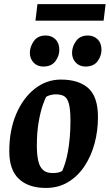

<svg xmlns="http://www.w3.org/2000/svg" viewBox="-20 -898 531 929"><path d="M202.1 11.4Q118.2 11.4 71.6 -32.1Q24.9 -75.6 24.9 -166.2Q24.9 -267 58 -345.3Q91.1 -423.5 147.9 -468.3Q204.6 -513 274.6 -513Q361.2 -513 407.6 -471.1Q454 -429.3 454 -331.3Q454 -264.5 437.4 -203Q420.7 -141.6 388.3 -93.2Q356 -44.8 309.1 -16.7Q262.2 11.4 202.1 11.4ZM234 -60.7Q251 -60.7 262 -63.2Q272.9 -65.7 281 -71Q288.6 -87.4 295.7 -110.3Q302.9 -133.2 308.4 -163.3Q314 -193.5 317.4 -231.1Q320.9 -268.7 320.9 -313.8Q320.9 -371.2 312.6 -398.5Q304.3 -425.9 288.6 -433.7Q272.8 -441.5 249.1 -441.5Q236.6 -441.5 222.5 -437.7Q208.4 -433.8 203.7 -429.3Q198.8 -422.9 187.6 -391.4Q176.3 -359.8 167.3 -309.1Q158.3 -258.4 158.3 -192.9Q158.3 -149.4 165.1 -119.8Q171.9 -90.2 188.3 -75.5Q204.7 -60.7 234 -60.7ZM393.7 -576Q364.7 -576 346.6 -595.2Q328.6 -614.5 328.6 -642.3Q328.6 -672.2 347.9 -699.2Q367.2 -726.2 405.1 -726.2Q433.5 -726.2 452.3 -707.7Q471 -689.2 471 -656.6Q471 -627.2 452 -601.6Q433 -576 393.7 -576ZM189.5 -576Q160.5 -576 142.5 -595.2Q124.5 -614.5 124.5 -642.3Q124.5 -672.2 143.8 -699.2Q163 -726.2 200.8 -726.2Q229.9 -726.2 248.4 -707.7Q267 -689.2 267 -656.6Q267 -627.2 247.9 -601.6Q228.7 -576 189.5 -576ZM151.5 -798 161.2 -877.9H491L481.3 -798Z"/></svg>

Font: Faustina Light
Style: Italic
Weight: 300
Italic angle: -8°
Designer: Alfonso Garcia
Foundry: http://www.omnibus-type.com
Version: Version 1.200